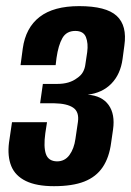

<svg xmlns="http://www.w3.org/2000/svg" viewBox="-20 -614 437 640"><path d="M159.9 6.6Q101.8 6.6 66.3 -10.6Q30.8 -27.9 17.5 -60.5Q4.3 -93.2 10 -138.6L20 -206.6H136.7L131.1 -170.2Q124.8 -124.7 133 -100.7Q141.3 -76.7 170 -76.1Q195.8 -76.1 211.3 -97Q226.8 -118 231.4 -150.8L239.8 -207.9Q244.4 -241.1 223.9 -255.1Q203.4 -269 161.3 -269.7H113.7L122.9 -334.3H171.5Q191.3 -334.3 207.8 -339.1Q224.3 -344 236.5 -353.4Q250.5 -362.6 256.7 -374.3Q263 -386 264.6 -399.5L270.7 -440.4Q274.6 -469.4 266.5 -490.1Q258.3 -510.9 231 -510.9Q201.6 -510.9 188 -487.1Q174.4 -463.2 168.4 -421L165.5 -397H48.5L55.9 -452.5Q65.5 -521.6 112.1 -557.6Q158.6 -593.6 243.9 -593.6Q333.9 -593.6 369.1 -561Q404.2 -528.5 394.5 -462L388.5 -417.1Q381.5 -366.2 351.2 -335.2Q320.9 -304.2 272.3 -298.4Q320 -294.9 342.1 -264Q364.1 -233.1 356.8 -182.1L350.5 -138.6Q344.1 -89.1 322.3 -56.8Q300.6 -24.5 261.1 -8.9Q221.7 6.6 159.9 6.6Z"/></svg>

Font: Alumni Sans Thin
Style: Italic
Weight: 100
Italic angle: -8°
Designer: Robert E. Leuschke
Foundry: Robert E. Leuschke
Version: Version 1.016